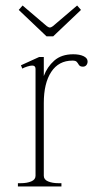

<svg xmlns="http://www.w3.org/2000/svg" viewBox="-20 -677 345 697"><path d="M149 -545 48 -641 62 -657 150 -582Q157 -577 161 -577Q165 -577 172 -582L260 -657L274 -641L173 -545ZM298 -454Q298 -446 293.5 -440.5Q289 -435 281 -435Q270 -435 266 -442Q262 -449 258 -453Q254 -457 243 -457Q193 -457 166 -416Q139 -375 139 -303V-39Q139 -25 154.5 -18.5Q170 -12 192 -12H203V0H45V-12H56Q78 -12 93.5 -18.5Q109 -25 109 -39V-427Q109 -439 97 -439Q90 -439 79 -435.5Q68 -432 61 -428L56 -440L122 -470H139V-401Q151 -434 177 -457Q203 -480 246 -480Q269 -480 283.5 -473Q298 -466 298 -454Z"/></svg>

Font: Taviraj Thin
Style: Regular
Weight: 250
Designer: Katatrad Team
Foundry: CadsonDemak
Version: Version 1.001